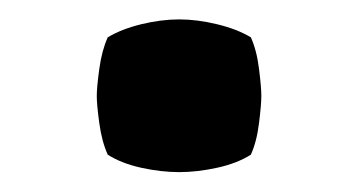

<svg xmlns="http://www.w3.org/2000/svg" viewBox="-20 -364 370 198"><path d="M79.8 -265Q79.8 -274 82.4 -293Q85 -312 91.1 -325.5Q105.2 -334 125.6 -339Q146.1 -344 164.9 -344Q183.2 -344 203.9 -339Q224.6 -334 238.7 -325.5Q244.8 -312 247.1 -293Q249.5 -274 249.5 -265Q249.5 -256 247.1 -237Q244.8 -218 238.7 -204.5Q224.6 -195.5 203.9 -191Q183.2 -186.5 164.9 -186.5Q146.1 -186.5 125.6 -191Q105.2 -195.5 91.1 -204.5Q85 -218 82.4 -237Q79.8 -256 79.8 -265Z"/></svg>

Font: Signika SC
Style: Regular
Weight: 300
Designer: Anna Giedryś
Foundry: Anna Giedryś
Version: Version 2.000